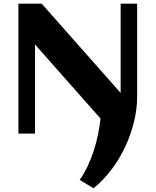

<svg xmlns="http://www.w3.org/2000/svg" viewBox="-20 -723 842 1039"><path d="M169.4 0H79.6V-703.1H205.6L632.8 -220.2V-703.1H722.2V-200.2Q722.2 -132.3 704.8 -62.3Q687.5 7.8 656.5 73.5Q625.5 139.2 582 196.3Q538.6 253.4 486.3 295.9L411.1 250.5Q434.6 217.8 453.4 178.2Q472.2 138.7 486.3 95.5Q500.5 52.2 510 7.1Q519.5 -38.1 523.9 -81.5L169.4 -482.4Z"/></svg>

Font: Aclonica
Style: Regular
Weight: 400
Designer: Astigmatic (AOETI)
Foundry: Astigmatic (AOETI)
Version: Version 1.000